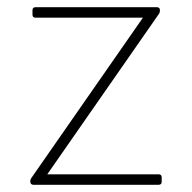

<svg xmlns="http://www.w3.org/2000/svg" viewBox="-20 -512 532 532"><path d="M420 0C425 0 428 -3 428 -8V-21C428 -26 425 -29 420 -29H111L420 -473C422 -476 423 -478 423 -482V-485C423 -489 420 -492 415 -492H78C73 -492 70 -489 70 -484V-471C70 -466 73 -463 78 -463H376L67 -19C65 -16 64 -14 64 -10V-8C64 -4 67 0 72 0Z"/></svg>

Font: LINE Seed Sans TH Thin
Style: Regular
Weight: 250
Designer: Dalton Maag Ltd | Thai characters by Cadson Demak Co.,Ltd.
Foundry: Dalton Maag Ltd
Version: Version 1.003